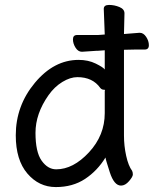

<svg xmlns="http://www.w3.org/2000/svg" viewBox="-20 -735 624 779"><path d="M405 -367Q409 -371 401 -371Q393 -371 387 -378Q356 -422 294 -422Q265 -422 233 -402.5Q201 -383 177 -349Q124 -274 124 -196Q124 -118 149 -83Q174 -48 208 -48Q277 -48 341 -117Q405 -186 405 -276ZM483 -597Q510 -599 546 -602H547Q562 -602 573 -585.5Q584 -569 584 -551.5Q584 -534 567 -534H529Q502 -534 482 -533H483V-185Q483 -143 492 -102.5Q501 -62 516 -42Q519 -36 519 -27Q519 -18 503.5 0Q488 18 471 18Q443 18 425.5 -36Q408 -90 408 -96Q375 -42 325 -9Q275 24 206.5 24Q138 24 91 -31Q44 -86 44 -186Q44 -306 121.5 -399Q199 -492 299 -492Q338 -492 368.5 -477Q399 -462 405 -453V-531L378 -529H373Q372 -529 313 -525H312Q297 -525 286.5 -541.5Q276 -558 276 -575.5Q276 -593 293 -593H378L405 -595L401 -699Q401 -715 422.5 -715Q444 -715 464.5 -706.5Q485 -698 485 -681Z"/></svg>

Font: LXGW WenKai Lite
Style: Bold
Weight: 700
Designer: LXGW / Fontworks Inc.
Foundry: LXGW / Fontworks Inc.
Version: Version 1.330;April 28, 2024